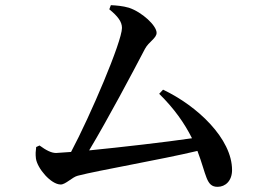

<svg xmlns="http://www.w3.org/2000/svg" viewBox="-20 -735 1040 743"><path d="M822 -12C852 -12 878 -35 878 -77C878 -198 744 -325 611 -388L596 -372C654 -315 694 -258 723 -200C621 -185 446 -165 325 -153C398 -275 493 -454 541 -546C556 -574 586 -587 586 -608C586 -636 530 -688 479 -705C455 -712 430 -714 409 -715L403 -699C436 -672 452 -651 452 -627C452 -574 329 -286 255 -147L197 -143C179 -143 159 -153 133 -172L120 -166C118 -150 117 -139 119 -122C124 -84 177 -21 215 -21C234 -21 260 -50 281 -55C362 -76 601 -117 744 -151C780 -57 777 -12 822 -12Z"/></svg>

Font: GenKiMin2 TW SB
Style: Regular
Weight: 600
Version: Version 2.100;PS 2.1;hotconv 16.6.51;makeotf.lib2.5.65220 DE